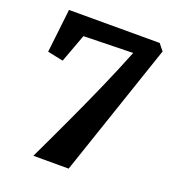

<svg xmlns="http://www.w3.org/2000/svg" viewBox="-134 -850 873 956"><g transform="rotate(20 302.0 -371.5)"><path d="M337 0H150Q206 -117 258.2 -229.8Q310.5 -342.5 357 -448.2Q403.5 -554 442 -651L180.5 -645L125 -495L42 -512L68.5 -743H549L577 -708Z"/></g></svg>

Font: Merriweather 28pt ExtraBold
Style: Regular
Weight: 800
Version: Version 2.100